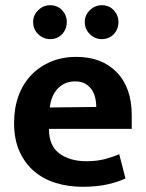

<svg xmlns="http://www.w3.org/2000/svg" viewBox="-20 -705 559 736"><path d="M485 -211H168V-207Q168 -146 208 -116.5Q248 -87 311 -87Q351 -87 381.5 -95Q412 -103 437 -114L461 -21Q434 -8 393 1.5Q352 11 296 11Q242 11 194.5 -3.5Q147 -18 111.5 -48Q76 -78 55 -124Q34 -170 34 -234Q34 -291 51 -337.5Q68 -384 99.5 -417Q131 -450 175 -468.5Q219 -487 273 -487Q370 -487 427.5 -428Q485 -369 485 -263ZM349 -295Q349 -314 344.5 -332Q340 -350 330 -363.5Q320 -377 305 -385Q290 -393 268 -393Q228 -393 202 -366Q176 -339 171 -293ZM107 -621Q107 -647 126.5 -666Q146 -685 172 -685Q200 -685 218 -666Q236 -647 236 -621Q236 -593 218 -574Q200 -555 172 -555Q146 -555 126.5 -574Q107 -593 107 -621ZM305 -621Q305 -647 324.5 -666Q344 -685 370 -685Q398 -685 416 -666Q434 -647 434 -621Q434 -593 416 -574Q398 -555 370 -555Q344 -555 324.5 -574Q305 -593 305 -621Z"/></svg>

Font: Mukta Vaani
Style: Bold
Weight: 700
Designer: Noopur Datye, Girish Dalvi, Yashodeep Gholap, Pallavi Karambelkar
Foundry: Ek Type
Version: Version 2.538;PS 1.000;hotconv 16.6.51;makeotf.lib2.5.65220;